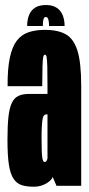

<svg xmlns="http://www.w3.org/2000/svg" viewBox="-20 -722 346 746"><path d="M112 3.5Q125.5 3.5 137.8 0Q150 -3.5 159.8 -9.2Q169.5 -15 176.2 -21.5Q183 -28 184.5 -35L199.5 0H295.5V-389Q295.5 -479 280.8 -525.5Q266 -572 235.2 -589Q204.5 -606 155 -606Q118.5 -606 91 -596.8Q63.5 -587.5 45.5 -564.2Q27.5 -541 18.2 -497.8Q9 -454.5 9.5 -387H144Q144.5 -438.5 145.2 -465Q146 -491.5 148 -500.5Q150 -509.5 154.5 -509.5Q159.5 -509.5 161.2 -499.8Q163 -490 163.8 -463.8Q164.5 -437.5 164.5 -387.5V-357H92.5Q67.5 -357 51.2 -349.2Q35 -341.5 25.8 -321.8Q16.5 -302 12.8 -267.5Q9 -233 9 -178Q9 -118.5 14.5 -82.2Q20 -46 32.8 -27.2Q45.5 -8.5 64.8 -2.5Q84 3.5 112 3.5ZM153.5 -92.5Q151 -92.5 148.5 -95.8Q146 -99 144.5 -108.2Q143 -117.5 142.2 -135.8Q141.5 -154 141.5 -185Q141.5 -216 142.8 -234.8Q144 -253.5 146 -262.2Q148 -271 151.5 -274.2Q155 -277.5 159 -277.5H164.5V-106Q164 -103.5 162.2 -99.8Q160.5 -96 158.2 -94.2Q156 -92.5 153.5 -92.5ZM158.5 -702.5Q133 -702.5 116.8 -692.5Q100.5 -682.5 93 -663.8Q85.5 -645 85.5 -621H146.5Q146.5 -634 147.8 -641.5Q149 -649 151.2 -652.5Q153.5 -656 158.5 -656Q162 -656 164.5 -653Q167 -650 168.8 -642.2Q170.5 -634.5 170.5 -621H231Q231 -645 223.2 -663.8Q215.5 -682.5 199.2 -692.5Q183 -702.5 158.5 -702.5Z"/></svg>

Font: Anybody UltraCondensed
Style: Bold
Weight: 700
Width: 1
Version: Version 1.113;gftools[0.9.25]